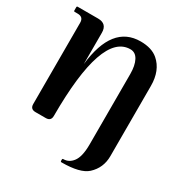

<svg xmlns="http://www.w3.org/2000/svg" viewBox="-212 -904 1196 1260"><g transform="rotate(30 385.5 -273.5)"><path d="M122.1 0Q83 0 83 -38.6V-654.3Q83 -698.2 39.1 -698.2H17.1Q9.8 -698.2 9.8 -705.6V-730Q9.8 -737.3 17.1 -737.3H170.9Q239.3 -737.3 239.3 -668.9V-431.6Q274.4 -747.1 488.8 -747.1Q573.7 -747.1 621.1 -706.1Q692.4 -644.5 692.4 -527.3V4.9Q692.4 93.3 628.9 151.9Q576.2 200.2 435.1 200.2Q427.7 200.2 427.7 192.9V183.1Q427.7 175.8 435.1 175.8Q476.6 175.8 504.9 139.6Q536.1 100.1 536.1 4.9V-527.3Q536.1 -591.8 515.6 -630.4Q495.1 -668.9 456.5 -668.9Q239.3 -668.9 239.3 -38.6Q239.3 0 200.2 0Z"/></g></svg>

Font: Simply Serif
Style: Bold
Weight: 700
Designer: Wojciech Kalinowski "wmk69" (wmk69@o2.pl)
Foundry: Wojciech Kalinowski "wmk69" (wmk69@o2.pl)
Version: Version 1.0.0; 2022-02-18